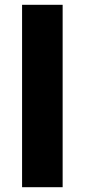

<svg xmlns="http://www.w3.org/2000/svg" viewBox="-20 -780 353 800"><path d="M241 0H72V-760H241Z"/></svg>

Font: Noto Sans Sinhala UI ExtraBold
Style: Regular
Weight: 800
Designer: Jelle Bosma - Monotype Design Team
Foundry: Monotype Imaging Inc.
Version: Version 2.006; ttfautohint (v1.8.4.7-5d5b)